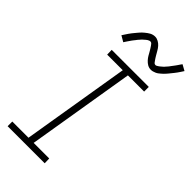

<svg xmlns="http://www.w3.org/2000/svg" viewBox="-294 -1036 1106 1106"><g transform="rotate(45 259.0 -483.0)"><path d="M22 0V-38H154L263 -697H136L135 -735H437V-697H305L196 -38H323L324 0ZM375 -813Q367 -813 360 -815Q353 -817 347 -820.5Q341 -824 335.5 -828.5Q330 -833 325 -838.5Q320 -844 316 -849.5Q312 -855 308.5 -861Q305 -867 301.5 -873.5Q298 -880 294 -886.5Q290 -893 286 -899.5Q282 -906 278.5 -911Q275 -916 270.5 -921.5Q266 -927 258 -927Q254 -927 249.5 -925Q245 -923 241.5 -921Q238 -919 234 -915.5Q230 -912 225.5 -908Q221 -904 218.5 -902Q216 -900 213.5 -897Q211 -894 208.5 -891Q206 -888 203 -885Q200 -882 197.5 -878.5Q195 -875 192 -871Q189 -867 185.5 -863Q182 -859 179 -854.5Q176 -850 172.5 -845Q169 -840 165.5 -835Q162 -830 158.5 -824.5Q155 -819 151 -813L115 -834Q121 -843 126.5 -851.5Q132 -860 137.5 -868Q143 -876 148.5 -883Q154 -890 159.5 -896.5Q165 -903 169.5 -908.5Q174 -914 178.5 -919Q183 -924 188 -929Q193 -934 200 -939.5Q207 -945 213 -949.5Q219 -954 226.5 -958Q234 -962 242 -964Q250 -966 258 -966Q266 -966 272.5 -964Q279 -962 285.5 -958.5Q292 -955 297.5 -950.5Q303 -946 308 -940.5Q313 -935 317 -929Q321 -923 324.5 -917Q328 -911 331.5 -905Q335 -899 339 -892Q343 -885 347 -879Q351 -873 354.5 -868Q358 -863 362.5 -857Q367 -851 375 -851Q379 -851 383.5 -853.5Q388 -856 391 -858Q394 -860 398 -863Q402 -866 407 -870.5Q412 -875 414.5 -877Q417 -879 419.5 -882Q422 -885 424 -887.5Q426 -890 429.5 -893.5Q433 -897 435.5 -900.5Q438 -904 441 -908Q444 -912 447 -916Q450 -920 453.5 -924.5Q457 -929 460.5 -934Q464 -939 467.5 -944Q471 -949 474.5 -954.5Q478 -960 482 -965L518 -945Q512 -935 506 -926.5Q500 -918 495 -910.5Q490 -903 484 -896Q478 -889 473 -882.5Q468 -876 463 -870Q458 -864 453.5 -859Q449 -854 444.5 -849.5Q440 -845 433 -839Q426 -833 420 -828.5Q414 -824 406 -820.5Q398 -817 390.5 -815Q383 -813 375 -813Z"/></g></svg>

Font: Iosevka Etoile Extralight
Style: Italic
Weight: 200
Italic angle: -9°
Designer: Belleve Invis
Foundry: Belleve Invis
Version: Version 22.1.2; ttfautohint (v1.8.4)